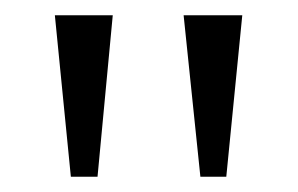

<svg xmlns="http://www.w3.org/2000/svg" viewBox="-20 -734 391 252"><path d="M243 -502 221 -714H298L277 -502ZM73 -502 52 -714H128L108 -502Z"/></svg>

Font: Noto Serif Tamil Light
Style: Regular
Weight: 300
Designer: Indian Type Foundry, Tom Grace, and the Monotype Design Team
Foundry: Monotype Imaging Inc.
Version: Version 2.004; ttfautohint (v1.8.4.7-5d5b)